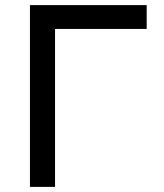

<svg xmlns="http://www.w3.org/2000/svg" viewBox="-20 -730 640 750"><path d="M97 0V-710H553V-617H195V0Z"/></svg>

Font: Geist Mono Medium
Style: Regular
Weight: 500
Monospace: yes
Designer: Basement.studio, Andrés Briganti, Mateo Zaragoza
Foundry: Basement.studio, Vercel, Andrés Briganti, Guido Ferreyra, Mateo Zaragoza
Version: Version 1.500; ttfautohint (v1.8.4.7-5d5b)